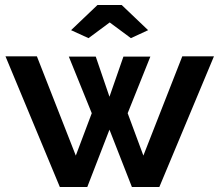

<svg xmlns="http://www.w3.org/2000/svg" viewBox="-20 -750 879 770"><path d="M420 -660 505 -597 574 -629 468 -730H371L265 -629L335 -597ZM492 -296 583 -523H475L419 -362L364 -523H256L348 -296L284 -126L128 -524H2L220 0H330L419 -230L509 0H619L838 -524H711L555 -126Z"/></svg>

Font: RT Raleway Bold
Style: Regular
Weight: 400
Designer: Matt McInerney, Pablo Impallari, Rodrigo Fuenzalida — Edited by Milan Moffatt in April 2016
Foundry: Matt McInerney, Pablo Impallari, Rodrigo Fuenzalida — Edited by Milan Moffatt in April 2016
Version: Version 3.001